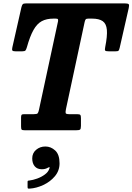

<svg xmlns="http://www.w3.org/2000/svg" viewBox="-20 -770 783 1135"><path d="M104.5 -22.5V-76Q104.5 -87.5 107.8 -91.2Q111 -95 122.5 -95H179Q198 -95 202.5 -100Q207 -105 210.5 -121.5L323 -644Q324.5 -653 322.2 -656.5Q320 -660 308.5 -660H296.5Q255 -660 226.8 -644.8Q198.5 -629.5 177.8 -592.5Q157 -555.5 139 -491Q135 -477.5 130.8 -472Q126.5 -466.5 110 -466.5H73Q56 -466.5 53 -471.8Q50 -477 53 -490L106.5 -726.5Q110 -740.5 114.5 -745.2Q119 -750 136 -750H716.5Q736.5 -750 740.8 -745Q745 -740 741 -722.5L687.5 -487.5Q684.5 -474.5 680.8 -470.5Q677 -466.5 661 -466.5H625Q605 -466.5 601.8 -471.2Q598.5 -476 602 -492Q615 -557 611.8 -593.5Q608.5 -630 587 -645Q565.5 -660 524 -660H502.5Q490 -660 486.5 -655.5Q483 -651 480.5 -640.5L370 -125.5Q366.5 -108 368.2 -101.5Q370 -95 390.5 -95H436Q451 -95 454.8 -90.5Q458.5 -86 458.5 -71V-26Q458.5 -8 453.2 -4Q448 0 431 0H125.5Q111.5 0 108 -4Q104.5 -8 104.5 -22.5ZM170.5 166.5Q170.5 135 193.5 115.5Q216.5 96 248.5 96Q280.5 96 306.2 119.5Q332 143 332 195.5Q332 239 304.5 271.8Q277 304.5 236.2 323.5Q195.5 342.5 155.5 345Q148 345.5 145.5 344.2Q143 343 143 335V305Q143 299 145.8 298.2Q148.5 297.5 154 297Q175 294.5 200 285.5Q225 276.5 245.2 261.5Q265.5 246.5 271.5 227.5Q276 219.5 272 218.8Q268 218 262 222Q247.5 230.5 227.5 230.5Q200 230.5 185.2 213Q170.5 195.5 170.5 166.5Z"/></svg>

Font: Besley* Narrow
Style: Bold Italic
Weight: 700
Width: 4
Italic angle: -13°
Designer: Owen Earl
Foundry: indestructible type*
Version: Version 3.000; ttfautohint (v1.8.3)